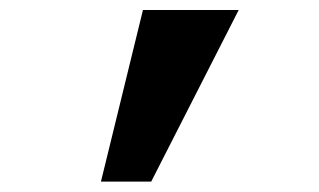

<svg xmlns="http://www.w3.org/2000/svg" viewBox="-20 -713 626 377"><path d="M178.2 -356.4H276.9L448.7 -693.4H260.7Z"/></svg>

Font: Cascadia Mono NF
Style: Bold
Weight: 700
Monospace: yes
Designer: Aaron Bell
Foundry: Saja Typeworks
Version: Version 2404.023